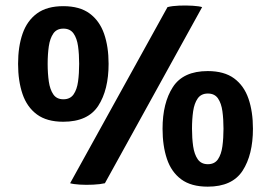

<svg xmlns="http://www.w3.org/2000/svg" viewBox="-20 -669 990 701"><path d="M738.5 12.5Q678 12.5 641.8 -14.2Q605.5 -41 589.5 -88.8Q573.5 -136.5 573.5 -199Q573.5 -293 611.2 -351.2Q649 -409.5 738.5 -409.5Q798.5 -409.5 834.8 -382.8Q871 -356 887.2 -308.8Q903.5 -261.5 903.5 -199Q903.5 -104 865.8 -45.8Q828 12.5 738.5 12.5ZM211 -224.5Q151 -224.5 114.8 -251.2Q78.5 -278 62.2 -325.8Q46 -373.5 46 -436Q46 -499 62.5 -546.2Q79 -593.5 115.2 -620Q151.5 -646.5 211 -646.5Q271 -646.5 307.2 -619.8Q343.5 -593 360 -545.8Q376.5 -498.5 376.5 -436Q376.5 -341 338.8 -282.8Q301 -224.5 211 -224.5ZM211.5 -306.5Q236 -306.5 248.5 -324.2Q261 -342 265 -371.5Q269 -401 269 -436Q269 -471 265 -500Q261 -529 248.5 -546.8Q236 -564.5 211.5 -564.5Q187 -564.5 174.8 -546.8Q162.5 -529 158.2 -500Q154 -471 154 -436Q154 -401 158.2 -371.5Q162.5 -342 174.8 -324.2Q187 -306.5 211.5 -306.5ZM739 -69.5Q763.5 -69.5 775.8 -87.5Q788 -105.5 792 -135Q796 -164.5 796 -199Q796 -234 792 -263Q788 -292 775.8 -309.8Q763.5 -327.5 739 -327.5Q714.5 -327.5 702 -309.8Q689.5 -292 685.2 -263Q681 -234 681 -199Q681 -164.5 685.2 -135Q689.5 -105.5 702 -87.5Q714.5 -69.5 739 -69.5ZM591.5 -643Q608.5 -647.5 634.2 -648.5Q660 -649.5 683.8 -648Q707.5 -646.5 718 -643L363 0Q346 4 320.2 5.2Q294.5 6.5 271 5Q247.5 3.5 236 0Z"/></svg>

Font: Signika Light SemiBold
Style: Regular
Weight: 600
Version: Version 2.003;gftools[0.9.32]